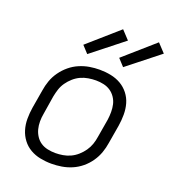

<svg xmlns="http://www.w3.org/2000/svg" viewBox="-139 -868 879 981"><g transform="rotate(20 300.0 -377.5)"><path d="M252 8Q221 8 191 2Q161 -4 136 -18.5Q111 -33 93.5 -56Q76 -79 67.5 -107Q59 -135 59 -166Q59 -197 64 -228L81 -328Q85 -355 94.5 -382Q104 -409 121.5 -433.5Q139 -458 162 -477Q185 -496 212 -507.5Q239 -519 266.5 -523.5Q294 -528 321 -528Q352 -528 382 -522Q412 -516 437 -501.5Q462 -487 480 -464Q498 -441 506 -413Q514 -385 514 -354Q514 -323 509 -292L492 -192Q488 -165 478.5 -138Q469 -111 452 -86.5Q435 -62 412 -43Q389 -24 362 -12.5Q335 -1 307 3.5Q279 8 252 8ZM252 -50Q272 -50 293 -53.5Q314 -57 333.5 -66Q353 -75 370 -90Q387 -105 399.5 -123Q412 -141 419 -161Q426 -181 429 -202L446 -302Q449 -323 449 -344.5Q449 -366 444.5 -385.5Q440 -405 428.5 -422Q417 -439 400.5 -450Q384 -461 363.5 -465.5Q343 -470 322 -470Q302 -470 280.5 -466.5Q259 -463 239.5 -454Q220 -445 203 -430Q186 -415 173.5 -397Q161 -379 154.5 -359Q148 -339 144 -318L128 -218Q124 -197 124 -175.5Q124 -154 129 -134.5Q134 -115 145 -98Q156 -81 172.5 -70Q189 -59 210 -54.5Q231 -50 252 -50ZM428 -581 393 -619 557 -763 600 -717ZM233 -581 198 -619 362 -763 405 -717Z"/></g></svg>

Font: Iosevka Light Extended Oblique
Style: Regular
Weight: 300
Width: 7
Italic angle: -9°
Monospace: yes
Designer: Belleve Invis
Foundry: Belleve Invis
Version: Version 32.5.0; ttfautohint (v1.8.4)